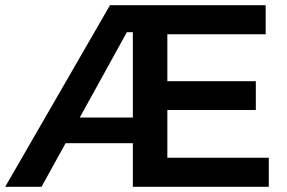

<svg xmlns="http://www.w3.org/2000/svg" viewBox="-21 -720 1106 740"><path d="M491 -700H1003V-588H624V-407H965V-296H624V-112H1015V0H491ZM403 -700H757L759 -596H468L139 0H-1ZM193 -267H563L560 -168H191Z"/></svg>

Font: Alexandria Medium
Style: Regular
Weight: 500
Designer: Mohamed Gaber
Foundry: Kief Type Foundry
Version: Version 5.100